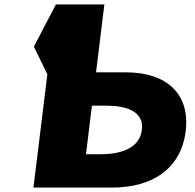

<svg xmlns="http://www.w3.org/2000/svg" viewBox="-20 -845 880 865"><path d="M130.7 0 193.3 -510 132.7 -635 232 -825H450.2L412.7 -519H549.4C728 -519 837.4 -424 816.5 -254C795.5 -83 664.3 0 485.7 0ZM394.2 -369 367.4 -150H431.5C521 -150 608.8 -175 619.2 -260C629.5 -344 547.9 -369 458.4 -369Z"/></svg>

Font: Hussar
Style: BdSuprExtOblOne
Weight: 700
Foundry: Cannot Into Space Fonts
Version: Version 2.00